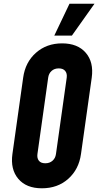

<svg xmlns="http://www.w3.org/2000/svg" viewBox="-20 -1000 534 1036"><path d="M206 16Q122 16 78.8 -35Q35.5 -86 47 -169L105 -581Q116.5 -664.5 174 -715.2Q231.5 -766 315 -766Q399 -766 442.8 -715.2Q486.5 -664.5 475 -581L417 -169Q405.5 -86 348.2 -35Q291 16 206 16ZM224.5 -119Q248 -119 263.5 -132.8Q279 -146.5 282 -169L340 -581Q343 -603.5 331.8 -617.2Q320.5 -631 297 -631Q273.5 -631 258.2 -617.2Q243 -603.5 240 -581L182 -169Q179 -146.5 189.8 -132.8Q200.5 -119 224.5 -119ZM273 -808 355 -980H490L368 -808Z"/></svg>

Font: Mohave
Style: Bold Italic
Weight: 700
Italic angle: -8°
Designer: Gumpita Rahayu
Foundry: Tokotype
Version: Version 2.003; ttfautohint (v1.8.3)